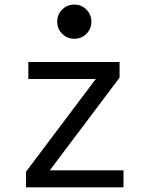

<svg xmlns="http://www.w3.org/2000/svg" viewBox="-20 -807 640 827"><path d="M92 0H512V-73.2H194.4L495 -472.6V-540H102V-466.8H392.6L92 -67.4ZM226.4 -713.6Q226.4 -682.8 247.8 -661.4Q269.1 -640 300 -640Q330.8 -640 352.2 -661.4Q373.6 -682.7 373.6 -713.6Q373.6 -744.4 352.2 -765.8Q330.9 -787.2 300 -787.2Q269.2 -787.2 247.8 -765.8Q226.4 -744.5 226.4 -713.6Z"/></svg>

Font: CommitMonoV143 ExtLt
Style: Regular
Weight: 200
Monospace: yes
Designer: Eigil Nikolajsen
Foundry: Eigil Nikolajsen
Version: Version 1.143